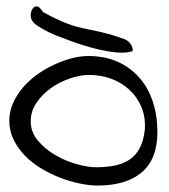

<svg xmlns="http://www.w3.org/2000/svg" viewBox="-20 -574 524 595"><path d="M8.8 -200.2Q8.8 -227.5 20 -253.4Q31.2 -279.3 50.3 -301.8Q69.3 -324.2 94.2 -342.3Q119.1 -360.4 146.5 -373Q173.8 -385.7 201.2 -393.1Q228.5 -400.4 252.9 -400.4Q305.7 -400.4 345.2 -382.3Q384.8 -364.3 412.1 -333Q439.5 -301.8 453.6 -258.8Q467.8 -215.8 467.8 -165Q467.8 -81.1 419.4 -40Q371.1 1 282.2 1Q256.8 1 226.6 -5.4Q196.3 -11.7 166 -23.4Q135.7 -35.2 107.4 -52.2Q79.1 -69.3 57.6 -91.3Q36.1 -113.3 22.5 -140.6Q8.8 -168 8.8 -200.2ZM75.2 -198.2Q75.2 -165 97.2 -138.7Q119.1 -112.3 150.9 -93.8Q182.6 -75.2 217.3 -65.4Q252 -55.7 278.3 -55.7Q309.6 -55.7 335.9 -61Q362.3 -66.4 381.8 -79.6Q401.4 -92.8 413.1 -115.2Q424.8 -137.7 428.7 -170.9Q431.6 -210 418.5 -241.7Q405.3 -273.4 380.9 -295.9Q356.4 -318.4 324.2 -330.1Q292 -341.8 256.8 -341.8Q229.5 -341.8 197.3 -331.1Q165 -320.3 138.2 -301.3Q111.3 -282.2 93.3 -255.9Q75.2 -229.5 75.2 -198.2ZM391.5 -416Q376.1 -410.4 354.9 -410.8Q333.8 -411.2 310.3 -415.6Q286.8 -419.9 262.5 -426.6Q238.3 -433.4 217.5 -440.5Q196.7 -447.6 180.9 -453.9Q165.1 -460.3 157.4 -462.7Q153.6 -464.2 150.5 -465.4Q147.4 -466.6 142.8 -469Q138.2 -471.4 130.5 -474.5L112.8 -484Q107.4 -487.2 100.8 -491.1Q94.3 -495.1 88.1 -500.2Q82 -505.4 78.5 -512.1Q75 -518.8 75 -526.7Q75 -530.7 76.2 -535.5Q77.3 -540.2 79.6 -544.6Q82 -548.9 85.4 -551.7Q88.9 -554.4 94.3 -554.4Q95.1 -554.4 95.1 -554Q95.1 -553.7 96.6 -553.7Q97.4 -552.9 98.9 -552.9Q99.7 -552.9 102 -550.9Q104.3 -548.9 106.2 -546.1Q108.1 -543.4 110.5 -541Q112.8 -538.6 112.8 -537Q141.3 -521.2 162.4 -511.7Q183.6 -502.2 201.3 -496.3Q219 -490.3 235.6 -486.8Q252.1 -483.2 269.8 -479.7Q287.6 -476.1 309.1 -470.6Q330.7 -465 359.9 -454.7Q373.8 -450.8 382.7 -440.5Q391.5 -430.2 391.5 -416Z"/></svg>

Font: Swanky and Moo Moo
Style: Regular
Weight: 400
Designer: Kimberly Geswein
Foundry: Kimberly Geswein
Version: Version 1.002 2001